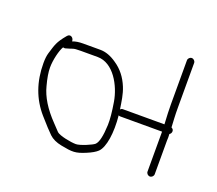

<svg xmlns="http://www.w3.org/2000/svg" viewBox="-91 -656 847 750"><g transform="rotate(20 332.0 -281.0)"><path d="M588 -532C595.9 -532 603 -524.9 603 -517V-334C603 -316 603.3 -300.7 604 -288L606 -250C612 -247.3 615 -243 615 -237C615 -231 612.3 -226.3 607 -223C607.7 -213.7 607.7 -204.7 607 -196V-56C607 -48.1 599.9 -41 592 -41C584.1 -41 577 -48.1 577 -56V-222H403C400.3 -222 398 -222.7 396 -224C403 -153.6 393.9 -90.6 371 -68.5C362.3 -60.2 348 -51.8 328 -43.5C287.5 -26.6 274.3 -27.2 226.5 -36.5C204.2 -40.8 186.9 -48.9 174.6 -60.7C162.4 -72.5 143.8 -92.6 119 -121C73 -173.6 50 -238.2 50 -314.9C50 -332.8 51.7 -347.1 55 -357.9C67.1 -396.8 68.6 -408.5 99 -445C110.6 -460.5 127.4 -447 126 -433C137.7 -437.7 152.3 -440 170 -440H241C263.4 -440 286.4 -431.7 310 -415C338 -396.3 359 -369.8 373 -335.5C384.6 -307.2 388 -278.5 393 -247C395.7 -250.3 399 -252 403 -252H576C574 -286 573 -313.3 573 -334V-517C573 -524.9 580.1 -532 588 -532ZM109 -398C107 -398 104.3 -398.3 101 -399C90.3 -381.9 80 -338.8 80 -308C80 -288.7 84 -264.3 92 -235C102.3 -193.8 128 -152 169 -109.5C178.3 -99.8 187.3 -90.3 196 -81C207.6 -70.5 255.2 -61 277 -61C294.2 -61 341 -81 349.5 -89C360.9 -99.7 367.5 -128 369.3 -174.1C370.1 -196.4 367.2 -227.5 360.5 -267.5C350 -330.3 307.1 -410 241 -410H170C134 -410 142.7 -406.4 109 -398Z"/></g></svg>

Font: MewTooHand
Style: Reversed
Weight: 400
Designer: Mew Too, Robert Jablonski
Version: Version 0.77